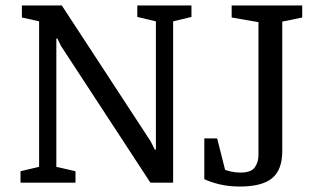

<svg xmlns="http://www.w3.org/2000/svg" viewBox="-20 -668 1174 702"><path d="M55 0V-42L123 -58V-590L60 -604V-648H206L531 -151L546 -121H550V-590L482 -606V-648H680V-606L613 -590V0H530L203 -500L190 -527H186V-58L256 -42V0ZM857 14Q816 14 783 6Q750 -2 727 -13V-162H774L803 -47Q810 -44 826 -40.5Q842 -37 859 -37Q898 -37 911.5 -56Q925 -75 925 -101V-587L827 -604V-648H1085V-604L1012 -589V-116Q1012 -47 975 -16.5Q938 14 857 14Z"/></svg>

Font: Faustina
Style: Regular
Weight: 400
Designer: Alfonso Garcia
Foundry: http://www.omnibus-type.com
Version: Version 1.200